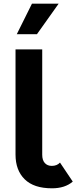

<svg xmlns="http://www.w3.org/2000/svg" viewBox="-20 -1020 418 1050"><path d="M71.8 -833 154.8 -1000H300.8L182.1 -833ZM264.2 9.8Q165 9.8 115 -39.6Q64.9 -88.9 64.9 -174.8V-750H210.9V-173.8Q210.9 -144 225.1 -128.4Q239.3 -112.8 263.2 -112.8Q291.5 -112.8 308.1 -130.9L377.9 -26.9Q335.4 9.8 264.2 9.8Z"/></svg>

Font: Orkney
Style: Bold
Weight: 700
Designer: Samuel Oakes and Alfredo Marco Pradil
Foundry: Alfredo Marco Pradil
Version: 1.0